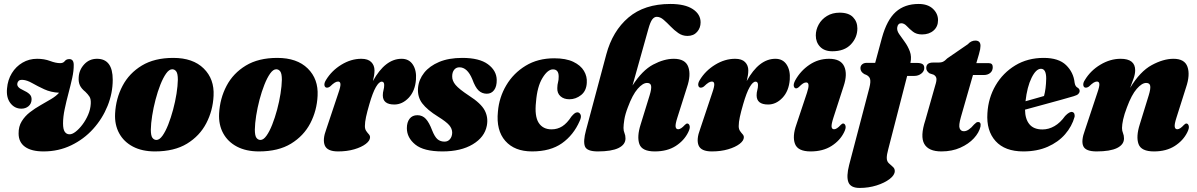

<svg xmlns="http://www.w3.org/2000/svg" viewBox="-20 -755 6048 970"><path d="M549.5 -352Q549.5 -284.5 523.5 -220Q497.5 -155.5 450.5 -103.5Q403.5 -51.5 339.5 -20.8Q275.5 10 200 10Q139 10 106.5 -13.2Q74 -36.5 74 -80.5Q73.5 -116 89.8 -142.2Q106 -168.5 131.2 -188Q156.5 -207.5 184.8 -223.5Q213 -239.5 238.2 -254.5Q263.5 -269.5 278.5 -286.5Q237 -288.5 203.5 -304Q170 -319.5 143.2 -334.8Q116.5 -350 95.5 -351.5Q81 -352.5 74.8 -347Q68.5 -341.5 67.5 -333Q64 -314 96 -300Q118 -290 129.2 -279.2Q140.5 -268.5 139.5 -251Q138.5 -230.5 123.8 -218.2Q109 -206 88 -206Q54 -206 32.5 -234Q11 -262 15.5 -308Q19 -351.5 39.8 -385.2Q60.5 -419 93.8 -438.5Q127 -458 167.5 -458Q203.5 -458 232.8 -447Q262 -436 284 -436Q299.5 -436 307.2 -446.2Q315 -456.5 330 -456.5Q352 -456.5 352.5 -428Q353 -398 344.8 -360.8Q336.5 -323.5 325.8 -283.2Q315 -243 306.8 -203.8Q298.5 -164.5 298.5 -131.5Q298.5 -102 307.2 -89.2Q316 -76.5 331 -76.5Q344.5 -76 362 -89.5Q379.5 -103 396.5 -125.5Q413.5 -148 425.2 -175.2Q437 -202.5 438.5 -230.5Q440 -254.5 432 -266.8Q424 -279 411.5 -291Q391 -307.5 383.5 -324.2Q376 -341 377.5 -363Q379 -401 405 -429.5Q431 -458 470 -458Q549.5 -458 549.5 -352Z M855.5 -462.5Q955 -462.5 1009.2 -409Q1063.5 -355.5 1059 -271Q1055.5 -196.5 1022.2 -132.5Q989 -68.5 924.8 -29.2Q860.5 10 762.5 10Q698 10 651.8 -14.2Q605.5 -38.5 582 -81.8Q558.5 -125 561.5 -181.5Q565.5 -257.5 599 -321.2Q632.5 -385 696.5 -423.8Q760.5 -462.5 855.5 -462.5ZM770.5 -48Q785.5 -48 800.8 -69.2Q816 -90.5 829.8 -125.2Q843.5 -160 854.5 -201Q865.5 -242 871.8 -281.8Q878 -321.5 878.5 -352Q878.5 -383 870.5 -394Q862.5 -405 850 -405Q834.5 -405 819.2 -383.5Q804 -362 790.2 -327.2Q776.5 -292.5 765.8 -251.5Q755 -210.5 748.8 -170.8Q742.5 -131 742 -100.5Q742 -69.5 750 -58.8Q758 -48 770.5 -48Z M1381 -462.5Q1480.5 -462.5 1534.8 -409Q1589 -355.5 1584.5 -271Q1581 -196.5 1547.8 -132.5Q1514.5 -68.5 1450.2 -29.2Q1386 10 1288 10Q1223.5 10 1177.2 -14.2Q1131 -38.5 1107.5 -81.8Q1084 -125 1087 -181.5Q1091 -257.5 1124.5 -321.2Q1158 -385 1222 -423.8Q1286 -462.5 1381 -462.5ZM1296 -48Q1311 -48 1326.2 -69.2Q1341.5 -90.5 1355.2 -125.2Q1369 -160 1380 -201Q1391 -242 1397.2 -281.8Q1403.5 -321.5 1404 -352Q1404 -383 1396 -394Q1388 -405 1375.5 -405Q1360 -405 1344.8 -383.5Q1329.5 -362 1315.8 -327.2Q1302 -292.5 1291.2 -251.5Q1280.5 -210.5 1274.2 -170.8Q1268 -131 1267.5 -100.5Q1267.5 -69.5 1275.5 -58.8Q1283.5 -48 1296 -48Z M1632.5 -312Q1621.5 -312 1619.2 -323.5Q1617 -335 1627 -351Q1655.5 -398 1704.5 -428Q1753.5 -458 1805.5 -458Q1839 -458 1855.5 -441.5Q1872 -425 1872 -399Q1872 -386.5 1869.8 -373Q1867.5 -359.5 1864 -345.5Q1926 -458 2009 -458Q2046.5 -458 2065.8 -428.5Q2085 -399 2081.5 -353Q2077 -295 2044.8 -261Q2012.5 -227 1972 -227Q1914 -227 1914 -273.5Q1914 -287 1917.5 -299.8Q1921 -312.5 1921 -325.5Q1921 -342.5 1908.5 -342.5Q1895 -342.5 1879 -315Q1863 -287.5 1846 -228.5Q1835 -191 1829.2 -164.2Q1823.5 -137.5 1823.5 -118Q1823.5 -103 1830 -93.5Q1836.5 -84 1843 -77Q1849.5 -70 1849.5 -61.5Q1849.5 -44.5 1828 -28Q1806.5 -11.5 1770 -0.8Q1733.5 10 1688 10Q1633.5 10 1621 -20Q1608.5 -50 1628.5 -102.5L1690 -286.5Q1701 -318 1700 -330.5Q1699 -343 1688 -343Q1680.5 -343 1671.5 -337.8Q1662.5 -332.5 1647 -317.5Q1639 -312 1632.5 -312Z M2226 -39.5Q2243 -39.5 2253.5 -52.2Q2264 -65 2264.5 -84.5Q2264.5 -105 2249.5 -122.5Q2234.5 -140 2193.5 -165.5Q2138.5 -199.5 2113.2 -232.8Q2088 -266 2092 -312Q2096 -353.5 2123 -387.5Q2150 -421.5 2198.5 -442Q2247 -462.5 2315.5 -462.5Q2401.5 -462.5 2445 -430.5Q2488.5 -398.5 2489.5 -351.5Q2490 -318 2476.2 -299.8Q2462.5 -281.5 2439.5 -281.5Q2415.5 -281.5 2398.2 -297.5Q2381 -313.5 2366 -355Q2341 -415 2301 -415Q2284.5 -415 2274.5 -402.5Q2264.5 -390 2264.5 -369.5Q2264 -347 2281.5 -326Q2299 -305 2349 -272Q2410 -233 2428.8 -197.2Q2447.5 -161.5 2439.5 -120Q2428.5 -62 2368.5 -26Q2308.5 10 2215.5 10Q2120.5 10 2078 -24.8Q2035.5 -59.5 2035.5 -107.5Q2035.5 -137 2049.2 -155Q2063 -173 2088.5 -173Q2114.5 -173 2131.5 -154.2Q2148.5 -135.5 2163 -97Q2176 -64 2190.2 -51.8Q2204.5 -39.5 2226 -39.5Z M2773.5 -404.5Q2747 -404.5 2720.5 -361Q2694 -317.5 2688 -240.5Q2680 -168.5 2701.2 -135Q2722.5 -101.5 2766.5 -101.5Q2796.5 -101.5 2820.8 -117Q2845 -132.5 2867 -166.5Q2876 -177 2882.8 -182.2Q2889.5 -187.5 2897.5 -187.5Q2907.5 -187 2913 -176Q2918.5 -165 2908.5 -143.5Q2877.5 -72.5 2819 -31.2Q2760.5 10 2668 10Q2579.5 10 2532.8 -43.2Q2486 -96.5 2495.5 -191Q2501.5 -263 2537.8 -324.2Q2574 -385.5 2635.8 -423Q2697.5 -460.5 2780 -460.5Q2839 -460.5 2876.2 -442.8Q2913.5 -425 2930.2 -396.8Q2947 -368.5 2944.5 -336.5Q2942.5 -296 2915.8 -274.8Q2889 -253.5 2856.5 -253.5Q2828.5 -253.5 2811.5 -268.8Q2794.5 -284 2795.5 -310Q2796 -328.5 2799.2 -339.2Q2802.5 -350 2802.5 -368.5Q2802.5 -404.5 2773.5 -404.5Z M3152 -213Q3138.5 -178 3134.2 -151Q3130 -124 3130 -108.5Q3130 -94 3135 -82.5Q3140 -71 3140 -55.5Q3140 -24.5 3104.8 -7.2Q3069.5 10 3000.5 10Q2944.5 10 2935 -15.8Q2925.5 -41.5 2940.5 -97L3043 -480Q3074.5 -598 3155 -666.5Q3235.5 -735 3366.5 -735Q3440.5 -735 3480 -709Q3519.5 -683 3519.5 -642Q3519.5 -614 3501.8 -593.8Q3484 -573.5 3453 -573.5Q3427.5 -573.5 3406.8 -588Q3386 -602.5 3367.8 -621.5Q3349.5 -640.5 3332.5 -655.2Q3315.5 -670 3298 -670Q3285.5 -670 3275.5 -657.2Q3265.5 -644.5 3255.5 -608.5L3175.5 -323Q3224.5 -399.5 3279.8 -428.8Q3335 -458 3384 -458Q3442.5 -458 3457.2 -417Q3472 -376 3450.5 -313.5L3402 -160.5Q3391.5 -128 3393.2 -115Q3395 -102 3406.5 -102Q3420 -102 3440 -124Q3447 -131 3452 -131Q3460.5 -131 3464 -119.5Q3467.5 -108 3457 -87Q3436.5 -45 3393.8 -17.5Q3351 10 3288 10Q3223.5 10 3210.2 -27.2Q3197 -64.5 3216.5 -126L3262 -273.5Q3272 -306 3269.5 -321Q3267 -336 3249 -336Q3227.5 -336 3201.5 -306.2Q3175.5 -276.5 3152 -213Z M3521 -312Q3510 -312 3507.8 -323.5Q3505.5 -335 3515.5 -351Q3544 -398 3593 -428Q3642 -458 3694 -458Q3727.5 -458 3744 -441.5Q3760.5 -425 3760.5 -399Q3760.5 -386.5 3758.2 -373Q3756 -359.5 3752.5 -345.5Q3814.5 -458 3897.5 -458Q3935 -458 3954.2 -428.5Q3973.5 -399 3970 -353Q3965.5 -295 3933.2 -261Q3901 -227 3860.5 -227Q3802.5 -227 3802.5 -273.5Q3802.5 -287 3806 -299.8Q3809.5 -312.5 3809.5 -325.5Q3809.5 -342.5 3797 -342.5Q3783.5 -342.5 3767.5 -315Q3751.5 -287.5 3734.5 -228.5Q3723.5 -191 3717.8 -164.2Q3712 -137.5 3712 -118Q3712 -103 3718.5 -93.5Q3725 -84 3731.5 -77Q3738 -70 3738 -61.5Q3738 -44.5 3716.5 -28Q3695 -11.5 3658.5 -0.8Q3622 10 3576.5 10Q3522 10 3509.5 -20Q3497 -50 3517 -102.5L3578.5 -286.5Q3589.5 -318 3588.5 -330.5Q3587.5 -343 3576.5 -343Q3569 -343 3560 -337.8Q3551 -332.5 3535.5 -317.5Q3527.5 -312 3521 -312Z M4185 -496Q4145 -496 4123.2 -518.8Q4101.5 -541.5 4101.5 -576Q4101.5 -604.5 4116 -631Q4130.5 -657.5 4157.8 -674.2Q4185 -691 4222 -691Q4267.5 -691 4289.5 -668.2Q4311.5 -645.5 4311.5 -611.5Q4311.5 -565.5 4278.8 -530.8Q4246 -496 4185 -496ZM4190.5 -160.5Q4180 -128 4181.2 -115Q4182.5 -102 4194 -102Q4207.5 -102 4227.5 -124Q4234.5 -131 4239.5 -131Q4248 -131 4251.5 -119.5Q4255 -108 4244.5 -87Q4224 -45 4180.8 -17.5Q4137.5 10 4075.5 10Q4011 10 3996.5 -27.8Q3982 -65.5 4003.5 -126L4057 -286.5Q4074.5 -338.5 4053 -338.5Q4045.5 -338.5 4037.2 -333.5Q4029 -328.5 4014.5 -314Q4007.5 -308.5 4002.5 -308.5Q3993.5 -308.5 3990.5 -319.2Q3987.5 -330 3997.5 -349Q4024 -397 4069 -427.5Q4114 -458 4168.5 -458Q4228 -458 4245.2 -419Q4262.5 -380 4242 -319.5Z M4327 -410.5Q4327 -422.5 4335.8 -430Q4344.5 -437.5 4359.5 -437.5H4401.5L4435.5 -563.5Q4460.5 -654.5 4505.5 -694.8Q4550.5 -735 4621 -735Q4667 -735 4693 -710.8Q4719 -686.5 4719 -653Q4719 -620.5 4696.5 -600.8Q4674 -581 4638 -581Q4610 -581 4592.2 -595Q4574.5 -609 4561.2 -623.2Q4548 -637.5 4533.5 -637.5Q4516.5 -637.5 4513 -617.5Q4510 -601.5 4522.2 -583.5Q4534.5 -565.5 4550.5 -543.8Q4566.5 -522 4576.5 -495.5Q4586.5 -469 4579.5 -437H4613.5Q4630.5 -437 4640 -431.5Q4649.5 -426 4649.5 -411.5Q4649.5 -395 4634.5 -383.2Q4619.5 -371.5 4599.5 -371.5H4563L4467.5 -1Q4460 26.5 4460 42.5Q4460 59.5 4470 69.2Q4480 79 4490.2 87.5Q4500.5 96 4500.5 109Q4500.5 129.5 4474.8 149.2Q4449 169 4408.5 181.8Q4368 194.5 4323 194.5Q4277.5 194.5 4266.2 165.5Q4255 136.5 4270 78L4372 -311Q4380.5 -344 4374.8 -358.8Q4369 -373.5 4347 -380.5Q4327 -392 4327 -410.5Z M4697 -377.5 4676 -384.5Q4659.5 -396 4659.5 -411.5Q4659.5 -439 4694 -439H4722Q4735.5 -439 4744.2 -443Q4753 -447 4765.5 -460L4869.5 -531.5Q4886 -550 4907.5 -550Q4933.5 -550 4933.5 -523.5Q4933.5 -516 4931.8 -506Q4930 -496 4925.5 -480.5L4912.5 -436H4975.5Q4995.5 -436 4995.5 -416Q4995.5 -397.5 4983 -386.8Q4970.5 -376 4950 -376H4895.5L4834.5 -163.5Q4822.5 -121.5 4828.2 -106.8Q4834 -92 4849.5 -92Q4873 -92 4901 -126Q4908.5 -133.5 4912.5 -136Q4916.5 -138.5 4921.5 -138.5Q4937.5 -138.5 4933.5 -115.5Q4926.5 -85 4900 -56.2Q4873.5 -27.5 4831.5 -8.8Q4789.5 10 4736 10Q4671 10 4649.5 -28Q4628 -66 4655 -148L4705 -324Q4712.5 -347 4710.8 -358.8Q4709 -370.5 4697 -377.5Z M5409 -165Q5395.5 -116.5 5361 -76.8Q5326.5 -37 5273 -13.5Q5219.5 10 5150 10Q5057 10 5009.8 -42.2Q4962.5 -94.5 4968.5 -183.5Q4973 -260.5 5010 -323.8Q5047 -387 5109.5 -424.8Q5172 -462.5 5253 -462.5Q5328.5 -462.5 5366 -426Q5403.5 -389.5 5409 -337.5Q5412 -317.5 5425 -311.5Q5434.5 -305.5 5434.5 -295.5Q5434.5 -287.5 5428.2 -280.8Q5422 -274 5404.5 -269Q5383.5 -262.5 5341.5 -251Q5299.5 -239.5 5250.2 -226Q5201 -212.5 5158.5 -201Q5159 -153.5 5180.8 -127.2Q5202.5 -101 5246.5 -101Q5278 -101 5307.2 -117.8Q5336.5 -134.5 5361 -169Q5384 -193 5398 -189Q5405.5 -186.5 5407.8 -179.8Q5410 -173 5409 -165ZM5239 -407.5Q5214 -407.5 5191.5 -361.8Q5169 -316 5161 -243.5Q5186 -250.5 5210.8 -257.5Q5235.5 -264.5 5254.5 -270Q5264.5 -306 5265.5 -358Q5265.5 -407.5 5239 -407.5Z M5466.5 -312Q5455 -312 5453 -324Q5451 -336 5461 -351Q5489.5 -398.5 5539.2 -428.2Q5589 -458 5641.5 -458Q5715 -458 5715 -400Q5715 -381 5706.8 -357.8Q5698.5 -334.5 5689.5 -311Q5740 -394.5 5798.8 -426.2Q5857.5 -458 5908.5 -458Q5965 -458 5979.2 -417.5Q5993.5 -377 5972 -313.5L5923.5 -160.5Q5913 -128 5914.8 -115Q5916.5 -102 5928 -102Q5941.5 -102 5961.5 -124Q5968.5 -131 5973.5 -131Q5982 -131 5985.5 -119.5Q5989 -108 5978.5 -87Q5958 -45 5915 -17.5Q5872 10 5810 10Q5745.5 10 5732 -27.2Q5718.5 -64.5 5738 -126L5783.5 -273.5Q5793.5 -306 5791 -321Q5788.5 -336 5770.5 -336Q5749 -336 5723 -306.2Q5697 -276.5 5673.5 -213Q5660 -178 5654.2 -151.5Q5648.5 -125 5648.5 -108.5Q5648.5 -94 5653.5 -82.5Q5658.5 -71 5658.5 -55.5Q5658.5 -24.5 5623.5 -7.2Q5588.5 10 5520 10Q5464.5 10 5452.8 -16.8Q5441 -43.5 5461 -97L5524 -286.5Q5535 -318 5534 -330.5Q5533 -343 5522 -343Q5514.5 -343 5505.5 -337.8Q5496.5 -332.5 5481 -317.5Q5472.5 -312 5466.5 -312Z"/></svg>

Font: Fraunces 144pt Soft Black
Style: Italic
Weight: 900
Italic angle: -16°
Version: Version 1.000;[b76b70a41]